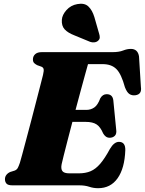

<svg xmlns="http://www.w3.org/2000/svg" viewBox="-20 -974 761 1009"><path d="M397 0H45.5Q22 0 14 -9.2Q6 -18.5 6 -32.5Q6 -45.5 14 -55.5Q22 -65.5 34.5 -70.5L57 -77.5Q67.5 -81.5 72.8 -90.5Q78 -99.5 84.5 -118.5Q87.5 -127.5 96.2 -160.2Q105 -193 117.5 -239.8Q130 -286.5 143.8 -339Q157.5 -391.5 170.2 -440.8Q183 -490 192.5 -527.2Q202 -564.5 206 -580Q211.5 -603 209 -611.8Q206.5 -620.5 196.5 -624L175.5 -631.5Q167.5 -635.5 160.2 -642Q153 -648.5 153 -661.5Q153 -678.5 164.8 -689.2Q176.5 -700 199.5 -700H571Q605.5 -700 626.8 -708.5Q648 -717 667.5 -717Q704 -717 710.5 -678L720.5 -517Q726.5 -478.5 692 -473.5Q673.5 -471 660.2 -479.8Q647 -488.5 636.5 -515.5Q617.5 -585.5 591.5 -611.2Q565.5 -637 519.5 -637H442.5Q438.5 -623 428.5 -586.8Q418.5 -550.5 405 -500.8Q391.5 -451 377 -396.5H434Q457 -396.5 475.5 -409.2Q494 -422 507 -457.5Q519.5 -479 540.5 -479Q571.5 -479 575.5 -447L590.5 -294Q594 -271.5 584 -261Q574 -250.5 557 -250Q544.5 -250 536 -256.5Q527.5 -263 522 -273Q508 -306.5 487.8 -320Q467.5 -333.5 430 -333.5H360.5Q347 -282 335 -235.8Q323 -189.5 314.8 -156.5Q306.5 -123.5 304 -111.5Q299 -87 307.8 -75Q316.5 -63 345 -63H393.5Q429.5 -63 456 -74.2Q482.5 -85.5 506.5 -113.2Q530.5 -141 557.5 -191Q579.5 -228.5 605 -228.5Q639.5 -228.5 638.5 -184.5Q635 -89.5 598 -37.2Q561 15 495.5 15Q471 15 448.8 7.5Q426.5 0 397 0ZM476 -884 501.5 -795Q504.5 -785.5 504.2 -776.5Q504 -767.5 495 -759.5Q487 -752.5 475.2 -751.5Q463.5 -750.5 454 -754L371.5 -788Q336.5 -801.5 319.8 -819.8Q303 -838 305 -869.5Q306.5 -895.5 329.2 -921Q352 -946.5 386.5 -952.5Q424 -959.5 444.5 -940Q465 -920.5 476 -884Z"/></svg>

Font: Fraunces 9pt S000 Black
Style: Italic
Weight: 900
Italic angle: -16°
Version: Version 1.000; ttfautohint (v1.8.3)